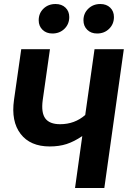

<svg xmlns="http://www.w3.org/2000/svg" viewBox="-20 -937 649 957"><path d="M241.2 -770Q210.9 -770 191.9 -788.6Q172.9 -807.1 172.9 -835.9Q172.9 -871.1 196.8 -894Q220.7 -917 256.8 -917Q287.6 -917 306.4 -898.9Q325.2 -880.9 325.2 -852.1Q325.2 -816.9 301.3 -793.5Q277.3 -770 241.2 -770ZM463.9 -770Q433.6 -770 414.8 -788.6Q396 -807.1 396 -835.9Q396 -870.6 420.2 -893.8Q444.3 -917 480 -917Q510.7 -917 529.3 -898.9Q547.9 -880.9 547.9 -852.1Q547.9 -816.9 523.9 -793.5Q500 -770 463.9 -770ZM451.2 -691.9H597.2L500 0H354L390.1 -258.8Q349.6 -231.4 312.3 -219.2Q274.9 -207 228 -207Q130.9 -207 82.8 -269.5Q34.7 -332 49.8 -439L85.9 -691.9H229L192.9 -438Q184.6 -375.5 205.8 -346.7Q227.1 -317.9 279.8 -317.9Q352.1 -317.9 404.8 -363.8Z"/></svg>

Font: FiraGO SemiBold
Style: Italic
Weight: 600
Italic angle: -8°
Designer: bBox Type GmbH
Foundry: bBox Type GmbH
Version: Version 1.001;PS 001.001;hotconv 1.0.88;makeotf.lib2.5.64775